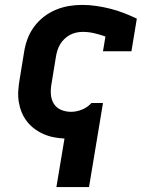

<svg xmlns="http://www.w3.org/2000/svg" viewBox="-20 -558 640 783"><path d="M210 205 243 7Q220 6 198 1.5Q176 -3 156 -12Q136 -21 119 -34Q102 -47 89 -64Q76 -81 68 -101Q60 -121 56.5 -143Q53 -165 54.5 -188Q56 -211 60 -234L78 -344Q82 -371 91.5 -397.5Q101 -424 118 -447.5Q135 -471 158 -489Q181 -507 207.5 -518Q234 -529 261 -533.5Q288 -538 315 -538Q345 -538 374.5 -533.5Q404 -529 431.5 -522Q459 -515 486 -504.5Q513 -494 538 -482L516 -349H400L410 -409Q388 -417 364.5 -422.5Q341 -428 317 -428Q304 -428 290.5 -425Q277 -422 265 -415.5Q253 -409 242.5 -399Q232 -389 225 -377Q218 -365 214 -352Q210 -339 208 -326L190 -216Q186 -195 187.5 -173.5Q189 -152 199.5 -135Q210 -118 229 -110Q248 -102 270 -102Q291 -102 313 -110.5Q335 -119 351 -136L353 -138H400L343 205Z"/></svg>

Font: Iosevka Curly Slab XBdEx
Style: Italic
Weight: 800
Width: 7
Italic angle: -9°
Monospace: yes
Designer: Belleve Invis
Foundry: Belleve Invis
Version: Version 11.1.0; ttfautohint (v1.8.3)